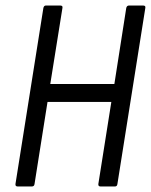

<svg xmlns="http://www.w3.org/2000/svg" viewBox="-20 -675 546 695"><path d="M44 0Q35 0 36 -9L137 -646Q139 -655 146 -655H198Q208 -655 206 -646L162 -371H394L437 -646Q439 -655 447 -655H498Q508 -655 506 -646L405 -9Q404 0 396 0H344Q335 0 336 -9L383 -306H152L105 -9Q104 0 95 0Z"/></svg>

Font: Sofia Sans Condensed
Style: Italic
Weight: 400
Italic angle: -9°
Designer: Botio Nikoltchev, Ani Petrova
Foundry: lettersoup
Version: Version 4.101